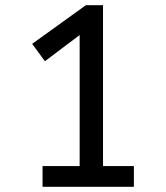

<svg xmlns="http://www.w3.org/2000/svg" viewBox="-20 -720 640 740"><path d="M144 0V-80H287V-585L153 -484L104 -551L311 -700H377V-80H496V0Z"/></svg>

Font: ABeeZee
Style: Regular
Weight: 400
Designer: Anja Meiners
Foundry: Anja Meiners
Version: Version 1.003; ttfautohint (v1.8.3)